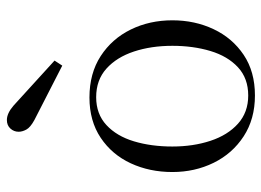

<svg xmlns="http://www.w3.org/2000/svg" viewBox="-124 -646 779 572"><g transform="rotate(-90 266.0 -359.5)"><path d="M262 -483Q334 -483 385.5 -449.5Q437 -416 464.5 -360Q492 -304 492 -236Q492 -169 465.5 -113Q439 -57 389 -23.5Q339 10 268 10Q198 10 146.5 -23.5Q95 -57 67.5 -113Q40 -169 40 -236Q40 -304 66 -360Q92 -416 142 -449.5Q192 -483 262 -483ZM268 -10Q319 -10 352 -40.5Q385 -71 400.5 -122.5Q416 -174 416 -236Q416 -299 399 -350.5Q382 -402 348 -432.5Q314 -463 263 -463Q213 -463 180 -432.5Q147 -402 131.5 -350.5Q116 -299 116 -236Q116 -174 133 -122.5Q150 -71 184 -40.5Q218 -10 268 -10ZM195 -729Q215 -729 238 -709L372 -587L357 -564L195 -647Q173 -659 166.5 -671Q160 -683 160 -694Q160 -708 169.5 -718.5Q179 -729 195 -729Z"/></g></svg>

Font: Gilda Display
Style: Regular
Weight: 400
Designer: Eduardo Rodriguez Tunni
Foundry: Eduardo Rodriguez Tunni
Version: Version 1.002; ttfautohint (v1.8.4.7-5d5b);gftools[0.9.22]